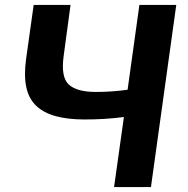

<svg xmlns="http://www.w3.org/2000/svg" viewBox="-20 -761 763 781"><path d="M239 -534 267 -741H117L86 -520C74 -431 87 -369 127 -331C166 -293 232 -275 324 -275C378 -275 431 -278 484 -285L444 0H594L697 -741H547L499 -396C456 -390 414 -387 371 -387C320 -387 283 -396 260 -417C238 -437 231 -476 239 -534Z"/></svg>

Font: Cheyenne Sans
Style: Bold Italic
Weight: 700
Italic angle: -8.13011°
Designer: The Public Sans project authors (U.S. Web Design System), Libre Franklin designed by Pablo Impallari and Rodrigo Fuenzal
Foundry: The Cheyenne Sans Project Authors
Version: Version 2.007